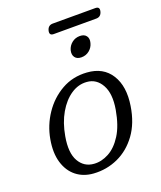

<svg xmlns="http://www.w3.org/2000/svg" viewBox="-139 -831 783 931"><g transform="rotate(-20 252.5 -366.0)"><path d="M319 -462.5Q401.5 -457 440 -395.5Q478.5 -334 463 -237Q450 -153 408.8 -96.5Q367.5 -40 308.5 -13.2Q249.5 13.5 183.5 9Q132 5.5 96 -23Q60 -51.5 45 -101.5Q30 -151.5 42 -219Q54 -287 92.5 -344.2Q131 -401.5 189.2 -434.5Q247.5 -467.5 319 -462.5ZM201 -34.5Q239 -31.5 277.2 -52Q315.5 -72.5 345.5 -119.8Q375.5 -167 389 -245Q402.5 -324 377 -370Q351.5 -416 303 -419.5Q260 -423 221.5 -397.2Q183 -371.5 154.8 -322.8Q126.5 -274 115 -208Q100.5 -126 125.8 -82Q151 -38 201 -34.5ZM320.5 -540.5Q297.5 -540.5 287.2 -554.8Q277 -569 282.5 -591Q288.5 -612.5 306 -626.5Q323.5 -640.5 347 -640.5Q370 -640.5 380.2 -626.5Q390.5 -612.5 384.5 -591Q379 -569 361.5 -554.8Q344 -540.5 320.5 -540.5ZM214.5 -717.5Q221 -742 245 -742H464.5Q488.5 -742 482 -717.5Q475.5 -692.5 451.5 -692.5H232Q208 -692.5 214.5 -717.5Z"/></g></svg>

Font: Fraunces 9pt S100 Light
Style: Italic
Weight: 300
Italic angle: -16°
Version: Version 1.000; ttfautohint (v1.8.3)